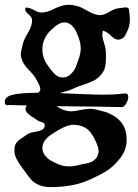

<svg xmlns="http://www.w3.org/2000/svg" viewBox="-50 -513 573 797"><path d="M283.2 8.8Q270.5 4.9 255.9 4.9Q226.6 4.9 183.6 32.2Q163.1 44.9 154.3 51.3Q145.5 57.6 135.7 71.3Q126 85 126 100.6V103.5Q127 120.1 137.7 133.3Q148.4 146.5 159.7 152.8Q170.9 159.2 192.4 168.9Q212.9 177.7 236.3 177.7Q256.8 177.7 286.1 169.9Q289.1 168.9 299.3 167Q309.6 165 313 164.6Q316.4 164.1 324.2 161.1Q332 158.2 335.9 155.8Q339.8 153.3 344.7 148.4Q349.6 143.6 353.5 136.7Q359.4 125 359.4 114.3Q359.4 101.6 348.6 76.2Q335 46.9 321.3 31.2Q307.6 15.6 283.2 8.8ZM227.5 -418.9Q223.6 -419.9 216.8 -419.9Q193.4 -419.9 160.2 -386.7Q128.9 -356.4 126 -314.5V-305.7Q126 -271.5 150.4 -238.3Q175.8 -203.1 189.5 -196.3Q198.2 -191.4 209 -191.4H214.8Q232.4 -193.4 245.1 -206.5Q257.8 -219.7 263.2 -231.9Q268.6 -244.1 276.4 -267.6Q285.2 -293 285.2 -311.5Q285.2 -332 276.4 -357.4Q268.6 -377 264.6 -385.3Q260.7 -393.6 251 -404.3Q241.2 -415 227.5 -418.9ZM109.4 -127.9Q113.3 -133.8 116.2 -136.7Q117.2 -139.6 117.2 -144.5Q117.2 -154.3 101.6 -181.6Q93.8 -198.2 69.3 -223.1Q44.9 -248 39.1 -270.5Q36.1 -281.2 36.1 -289.1Q36.1 -295.9 44.9 -331.1Q48.8 -347.7 65.9 -376.5Q83 -405.3 83 -426.8V-431.6Q82 -442.4 68.4 -453.6Q54.7 -464.8 54.7 -473.6Q54.7 -478.5 55.7 -481.4H61.5Q72.3 -481.4 90.8 -471.2Q109.4 -460.9 122.1 -460.9Q143.6 -460.9 173.3 -475.6Q203.1 -490.2 222.7 -492.2Q227.5 -493.2 236.3 -493.2Q250 -493.2 272.5 -487.3Q287.1 -483.4 314.5 -467.3Q341.8 -451.2 363.3 -450.2H365.2Q381.8 -450.2 404.3 -463.9Q426.8 -477.5 441.4 -478.5Q445.3 -478.5 455.6 -480.5Q465.8 -482.4 470.7 -482.4Q484.4 -482.4 485.4 -472.7Q489.3 -443.4 489.3 -431.6Q489.3 -405.3 477.5 -381.8Q472.7 -371.1 469.7 -365.7Q466.8 -360.4 460 -355Q453.1 -349.6 444.3 -348.6H438.5Q426.8 -348.6 410.2 -365.2Q393.6 -381.8 377 -385.7Q375 -378.9 375 -367.2Q375 -355.5 382.3 -333Q389.6 -310.5 389.6 -294.9V-293Q389.6 -288.1 389.6 -274.4Q389.6 -260.7 389.2 -254.9Q388.7 -249 387.2 -239.3Q385.7 -229.5 381.8 -221.7Q377.9 -213.9 372.1 -206.1Q357.4 -187.5 338.9 -178.2Q320.3 -168.9 293.9 -160.6Q267.6 -152.3 251 -143.6Q241.2 -138.7 221.7 -133.3Q202.1 -127.9 198.2 -126H204.1Q222.7 -125 285.6 -122.6Q348.6 -120.1 378.9 -120.1Q429.7 -120.1 466.8 -125H469.7Q482.4 -125 482.4 -111.3Q482.4 -97.7 473.6 -83Q464.8 -68.4 456.1 -68.4H454.1Q386.7 -70.3 184.6 -72.3Q189.5 -68.4 207 -59.6Q227.5 -50.8 245.1 -50.8Q257.8 -50.8 283.2 -56.2Q308.6 -61.5 323.2 -61.5Q335 -61.5 346.7 -58.6Q376 -51.8 387.7 -48.3Q399.4 -44.9 418 -34.7Q436.5 -24.4 450.2 -8.8Q475.6 20.5 475.6 64.5V72.3Q474.6 111.3 448.2 144.5Q421.9 177.7 394.5 195.3Q367.2 212.9 316.4 235.4Q259.8 259.8 188.5 262.7Q177.7 263.7 158.2 263.7Q128.9 263.7 105.5 252Q88.9 243.2 79.6 232.9Q70.3 222.7 55.7 202.1Q51.8 196.3 42.5 184.1Q33.2 171.9 29.3 165.5Q25.4 159.2 20 149.4Q14.6 139.6 12.2 130.4Q9.8 121.1 9.8 111.3Q9.8 101.6 10.7 96.7Q12.7 86.9 18.6 79.1Q24.4 71.3 29.8 67.4Q35.2 63.5 45.9 56.6Q56.6 49.8 61.5 45.9Q71.3 38.1 90.8 35.2Q110.4 32.2 122.6 26.9Q134.8 21.5 135.7 7.8V6.8Q135.7 0 130.4 -2.9Q125 -5.9 116.7 -8.3Q108.4 -10.7 103.5 -14.6Q97.7 -19.5 83.5 -28.3Q69.3 -37.1 62.5 -44.9Q55.7 -52.7 55.7 -64.5Q59.6 -72.3 61.5 -75.2Q43 -75.2 -13.7 -77.1Q-15.6 -76.2 -19.5 -76.2Q-30.3 -76.2 -30.3 -89.8Q-30.3 -98.6 -23.4 -107.4Q-4.9 -127.9 109.4 -127.9Z"/></svg>

Font: LPEducational
Style: Medium
Weight: 500
Designer: Based on Essays1743, by John Stracke, which says:

Based on the typeface in a 1743 English translation of the essays of 
Version: Version 001.204